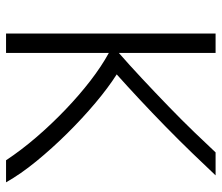

<svg xmlns="http://www.w3.org/2000/svg" viewBox="-69 -664 733 635"><g transform="rotate(90 297.5 -346.5)"><path d="M91 0V-693H155V-373Q194 -407 240 -450Q286 -493 332 -537.5Q378 -582 417.5 -623Q457 -664 484 -693H560Q528 -659 486.5 -616Q445 -573 399 -528Q353 -483 308 -441Q263 -399 226 -366Q270 -338 320.5 -295.5Q371 -253 421 -202.5Q471 -152 513.5 -100Q556 -48 583 0H510Q477 -50 434 -100Q391 -150 343 -196Q295 -242 247 -279Q199 -316 155 -340V0Z"/></g></svg>

Font: Ubuntu Sans Light
Style: Regular
Weight: 300
Designer: Dalton Maag Ltd
Foundry: Dalton Maag Ltd
Version: Version 1.006; ttfautohint (v1.8.4.7-5d5b)